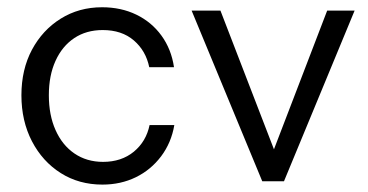

<svg xmlns="http://www.w3.org/2000/svg" viewBox="-20 -503 1014 529"><path d="M392.1 -158.4C385.9 -128.3 371.5 -103.9 348.8 -85.1C326 -66.4 297.7 -57 263.9 -57C233.8 -57 207.5 -64.8 185.1 -80.1C162.7 -95.4 145.3 -116.9 133 -144.7C120.7 -172.2 114.6 -204.2 114.6 -240.5C114.6 -276.9 120.7 -308.4 133 -335.4C145.3 -362.5 162.5 -383.3 184.7 -398.1C206.8 -412.8 232.9 -420.2 263 -420.2C298 -420.2 326.6 -410.7 348.8 -391.6C370.9 -372.6 385 -348 391.2 -317.9H459.4C454.5 -351.1 442.9 -380.1 424.8 -405C406.7 -429.9 383.6 -449.1 355.7 -462.6C327.7 -476.2 296.2 -483 261.2 -483C218.8 -483 180.8 -472.5 147.3 -451.6C113.8 -430.7 87.4 -402.1 68 -365.9C48.7 -329.6 39 -287.8 39 -240.5C39 -193.3 48.7 -151 68 -113.8C87.4 -76.6 113.8 -47.4 147.3 -26.2C180.8 -5 219.1 5.6 262.1 5.6C295.9 5.6 326.6 -1.2 354.3 -14.7C381.9 -28.2 405.1 -47.4 423.9 -72.3C442.6 -97.2 454.8 -125.9 460.3 -158.5H392.1Z M881.4 -473.7 734.8 -91.6 587.4 -473.7H508L702.6 -3.5H762.4L957 -473.7Z"/></svg>

Font: Diatome Awesome Regular
Style: Regular
Weight: 400
Designer: 15.100.17
Foundry: 15.100.17
Version: Version 1.008;Fontself Maker 3.5.8